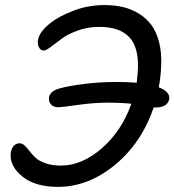

<svg xmlns="http://www.w3.org/2000/svg" viewBox="-20 -729 688 757"><path d="M209 7.8Q119.6 7.8 69.6 -32Q19.5 -71.8 22 -120.1Q22.9 -139.6 32.5 -151.9Q42 -164.1 57.1 -164.1Q67.9 -164.1 77.4 -155Q86.9 -146 96.7 -133.1Q106.4 -120.1 120.1 -107.2Q133.8 -94.2 159.7 -85.2Q185.5 -76.2 220.2 -76.2Q303.2 -76.2 381.6 -144.5Q460 -212.9 498 -319.8Q462.4 -324.2 400.9 -324.2Q349.6 -324.2 286.1 -315.2Q222.7 -306.2 210 -306.2Q189.5 -306.2 179.9 -318.6Q170.4 -331.1 173.8 -347.2Q179.2 -371.1 216.8 -380.9Q247.1 -389.6 309.1 -397.7Q371.1 -405.8 439.9 -405.8Q481.4 -405.8 519 -402.8Q522.9 -438 523.9 -459Q526.9 -543.9 488.8 -583.5Q450.7 -623 371.1 -623Q326.2 -623 286.1 -608.4Q246.1 -593.8 223.4 -576.4Q200.7 -559.1 180.9 -544.4Q161.1 -529.8 152.8 -529.8Q139.6 -529.8 133.3 -543Q127 -556.2 129.9 -571.8Q135.7 -605 180.2 -639.2Q210.4 -663.6 268.3 -686.3Q326.2 -709 392.1 -709Q430.7 -709 463.9 -701.4Q497.1 -693.8 526.9 -675.8Q556.6 -657.7 576.9 -630.4Q597.2 -603 607.7 -561Q618.2 -519 615.2 -465.8Q613.8 -426.8 606 -384.8Q652.3 -366.7 647 -336.9Q639.2 -305.2 592.8 -305.2H585.9Q538.1 -165 432.9 -78.6Q327.6 7.8 209 7.8Z"/></svg>

Font: Shantell Sans Normal
Style: Italic
Weight: 400
Italic angle: -11.31°
Designer: Stephen Nixon, Anya Danilova, Shantell Martin
Foundry: Arrow Type
Version: Version 1.006;[559af2be0]